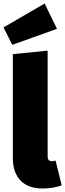

<svg xmlns="http://www.w3.org/2000/svg" viewBox="-38 -1052 371 1092"><path d="M35 -154V-744L233 -764V-162Q233 -135 257 -135Q268 -135 278 -139L313 2Q266 20 203 20Q122 20 78.5 -25.5Q35 -71 35 -154ZM286 -888 32 -797 -18 -896 216 -1032Z"/></svg>

Font: FiraGO Heavy
Style: Regular
Weight: 900
Designer: bBox Type
Foundry: bBox Type GmbH
Version: Version 1.001